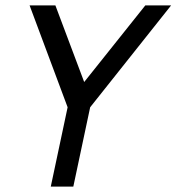

<svg xmlns="http://www.w3.org/2000/svg" viewBox="-20 -687 650 707"><path d="M290 -385 515 -667H610L312 -292L250 0H167L229 -292L89 -667H184Z"/></svg>

Font: Epunda Sans
Style: Italic
Weight: 400
Italic angle: -12.0243°
Designer: Simon Atzbach
Foundry: typofactur
Version: Version 2.204; ttfautohint (v1.8.4.7-5d5b)